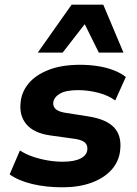

<svg xmlns="http://www.w3.org/2000/svg" viewBox="-20 -787 585 818"><path d="M246 11Q176 11 117.5 -3Q59 -17 21 -44L65 -146Q89 -130 120 -119.5Q151 -109 183.5 -103.5Q216 -98 246 -98Q297 -98 323.5 -112Q350 -126 352 -149Q354 -168 342.5 -179Q331 -190 302 -195L194 -210Q124 -220 92.5 -257.5Q61 -295 68 -352Q72 -395 101.5 -431Q131 -467 186.5 -489Q242 -511 322 -511Q359 -511 395.5 -505.5Q432 -500 463.5 -488Q495 -476 516 -459L471 -359Q441 -381 398 -392Q355 -403 313 -403Q261 -403 235.5 -388Q210 -373 207 -351Q205 -334 216.5 -323Q228 -312 255 -307L357 -291Q433 -279 466 -244Q499 -209 492 -147Q487 -99 455 -63.5Q423 -28 369.5 -8.5Q316 11 246 11ZM141 -563 285 -767H420L506 -563H401L341 -684L247 -563Z"/></svg>

Font: Nunito Sans 8pt ExtraBold
Style: Italic
Weight: 800
Italic angle: -9°
Version: Version 3.101;gftools[0.9.27]